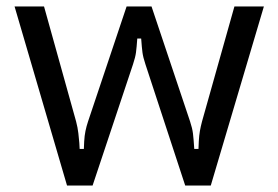

<svg xmlns="http://www.w3.org/2000/svg" viewBox="-20 -573 860 593"><path d="M187 0 25 -553H116L215 -198Q220 -179 222 -161.5Q224 -144 225 -131.5Q226 -119 226 -113H239Q239 -118 240 -136Q241 -154 244 -168.5Q247 -183 252 -198L371 -553H448L567 -198Q574 -177 576 -160.5Q578 -144 580 -113H593Q593 -119 594 -137Q595 -155 597.5 -169Q600 -183 604 -198L704 -553H795L631 0H552L429 -375Q422 -396 420 -411Q418 -426 416 -454H404Q402 -426 400 -411Q398 -396 391 -375L266 0Z"/></svg>

Font: Open Sauce Sans
Style: Regular
Weight: 400
Designer: Alfredo Marco Pradil
Foundry: Creative Sauce Fz LLC
Version: Version 1.477